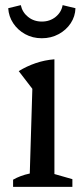

<svg xmlns="http://www.w3.org/2000/svg" viewBox="-20 -728 321 748"><path d="M31 0V-28Q45 -36 61 -42Q77 -48 96 -52L106 -382L53 -451Q84 -470 119 -482Q154 -494 192 -497V-50L262 -30V0ZM143 -579Q107 -579 78 -595Q49 -611 31.5 -637.5Q14 -664 12 -696L61 -708Q67 -680 89.5 -662Q112 -644 143 -644Q174 -644 196.5 -662Q219 -680 224 -708L274 -696Q273 -664 255.5 -637.5Q238 -611 208.5 -595Q179 -579 143 -579Z"/></svg>

Font: Piazzolla 24pt Medium
Style: Regular
Weight: 500
Designer: Juan Pablo del Peral
Foundry: Huerta Tipografica
Version: Version 2.005